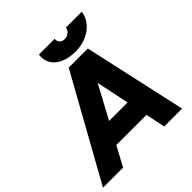

<svg xmlns="http://www.w3.org/2000/svg" viewBox="-266 -1063 1231 1231"><g transform="rotate(-45 349.5 -447.0)"><path d="M-34 0 355 -700H525L148 0ZM521 0 375 -700H528L683 0ZM118 -133 141 -275H602L579 -133ZM459 -741Q400 -741 356.5 -760.5Q313 -780 292.5 -815Q272 -850 279 -894H422Q419 -874 431.5 -860.5Q444 -847 466 -847Q488 -847 504.5 -860.5Q521 -874 524 -894H668Q661 -848 631.5 -813.5Q602 -779 557.5 -760Q513 -741 459 -741Z"/></g></svg>

Font: Figtree ExtraBold
Style: Italic
Weight: 800
Italic angle: -9.5°
Foundry: Erik Kennedy
Version: Version 2.001;gftools[0.9.30]